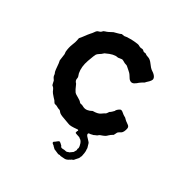

<svg xmlns="http://www.w3.org/2000/svg" viewBox="-123 -470 674 700"><g transform="rotate(30 214.0 -120.0)"><path d="M248 34.2Q228 28.3 228 26.4Q228 23.9 229 22V21Q229 19 231.9 16.1Q231.9 11.7 225.6 12.7Q198.2 15.6 189.9 11.7Q182.1 8.3 164.6 2.4Q147 -3.4 142.1 -9.3Q137.7 -15.1 135.7 -16.1Q133.8 -17.1 131.3 -17.6Q128.4 -18.1 123 -21.5Q117.7 -24.9 113.3 -25.4Q108.9 -25.9 106.9 -28.8Q105 -31.2 104 -33.2Q103 -35.2 101.6 -37.1Q100.1 -39.1 94.7 -44.4Q89.4 -49.8 85 -55.7Q80.6 -61.5 78.1 -68.4Q75.2 -75.2 72.3 -77.1Q69.3 -79.1 67.9 -81.1Q66.9 -83 65.9 -88.9Q64.9 -94.7 64 -97.7Q63 -100.6 61 -102.5Q59.1 -105 57.1 -108.9Q55.2 -113.3 55.2 -117.2Q55.2 -121.1 52.7 -125.5Q50.3 -129.9 47.9 -162.1L45.9 -172.9L49.8 -201.2L48.8 -210.9Q50.3 -229.5 56.6 -245.1Q63 -260.7 64 -267.6Q64.9 -274.9 65.9 -277.8L75.2 -289.1Q88.4 -307.1 93.8 -313Q99.1 -318.4 103 -324.2Q106.9 -330.1 109.4 -332Q111.8 -334 113.8 -334.5Q116.2 -335 118.2 -335.9Q120.1 -336.9 122.1 -337.4Q124 -337.9 126.5 -340.8Q128.9 -343.8 130.4 -344.7Q131.8 -345.7 136.7 -347.2Q145 -349.1 164.1 -359.9Q165 -360.4 176.8 -363.3Q188.5 -366.2 193.8 -369.1L205.1 -367.2Q212.9 -369.1 227.5 -369.1Q242.2 -369.1 249.5 -368.2Q256.8 -367.2 261.7 -366.7Q266.6 -366.2 271.5 -362.8Q276.4 -359.9 280.8 -359.9Q285.2 -359.9 286.6 -359.4Q288.1 -358.9 289.6 -357.9Q291 -356.9 292.5 -355.5Q293.9 -354 295.4 -353Q296.9 -352.1 299.3 -352.1Q301.8 -352.1 303.7 -351.6Q305.7 -351.1 307.6 -349.1Q310.5 -346.7 319.8 -343.8Q329.1 -340.8 338.9 -327.1Q348.6 -314 353 -311Q377.4 -295.9 375 -282.2Q373 -276.4 367.2 -270.5Q361.3 -264.6 357.9 -261.7Q355 -257.8 353 -256.8Q351.1 -255.9 346.7 -253.4Q342.3 -251 336.9 -246.6Q331.5 -242.2 330.6 -241.2Q329.1 -240.2 326.2 -238.3Q312.5 -228 300.8 -241.2L292 -254.9Q290 -258.8 280.3 -267.1Q271 -274.9 268.6 -277.3Q266.1 -279.8 261.2 -280.8Q255.9 -282.2 251.5 -285.2Q247.1 -288.1 241.2 -290L227.1 -288.1Q226.1 -287.1 222.2 -288.1Q206.1 -292 176.8 -277.8Q174.8 -277.8 170.4 -273.4Q166 -269 159.2 -265.1Q152.3 -260.7 149.4 -256.8Q146.5 -252.9 135.7 -222.7Q125 -192.4 129.9 -167L133.8 -154.8Q134.8 -152.8 133.3 -145Q131.8 -137.2 140.1 -128.9Q149.9 -106 154.3 -100.6Q158.7 -95.2 170.9 -88.9Q182.6 -82.5 186 -77.6Q189.5 -73.2 196.8 -73.2Q197.8 -72.3 206.5 -68.4Q221.7 -61.5 242.2 -73.2Q263.2 -73.2 272.5 -79.6Q281.2 -85.9 283.2 -86.9Q285.2 -87.9 287.1 -88.9Q289.1 -89.8 292 -93.8Q294.9 -97.7 295.9 -99.6Q296.9 -101.1 299.8 -102.5Q302.7 -104 312 -113.8Q312 -116.2 316.9 -121.1Q322.3 -126 327.1 -127.9Q332 -129.9 339.8 -123Q347.7 -116.2 351.6 -114.3Q356 -112.3 357.4 -110.8Q358.9 -109.9 361.8 -106.4Q364.7 -103 372.6 -97.7Q380.9 -92.8 382.8 -87.9Q384.8 -83 381.8 -74.2Q378.9 -65.4 375.5 -61.5Q372.1 -57.6 368.2 -56.2Q364.3 -53.7 361.3 -51.8Q358.4 -49.8 356.4 -44.4Q354 -39.1 352.1 -36.1Q342.8 -31.2 336.9 -25.4Q331.1 -19.5 328.1 -18.1Q325.2 -16.1 317.4 -13.2Q309.6 -10.7 306.6 -8.8Q304.7 -6.8 301.8 -4.9Q298.8 -2.9 294.4 -1.5Q290 0 289.1 1Q288.1 2 285.2 2L277.8 3.9Q268.1 3.9 268.1 7.8V8.8Q267.1 9.8 268.1 10.7Q269 11.7 268.6 12.7Q268.6 14.6 278.3 24.4Q288.1 34.2 288.1 37.1L293 53.7V59.1Q293 61 293.5 65.9Q293.9 70.8 290 89.8Q287.1 92.8 287.1 96.2L284.2 101.1L272.9 113.8Q272.9 116.2 270.5 116.2H269Q266.1 119.1 264.6 119.1H262.2Q262.2 122.1 258.8 122.1Q249.5 128.9 241.2 128.9L226.1 127.9Q221.2 127.9 219.2 126Q215.3 126 211.9 126L193.8 118.2Q190.9 118.2 188 113.8Q185.5 112.3 184.1 110.4Q183.1 107.9 177.2 104Q171.4 100.1 174.8 95.2L180.2 91.8Q184.1 87.9 185.5 87.4Q187 86.9 190.4 84Q193.8 81.1 203.1 90.8Q206.1 92.3 207.5 96.7Q209.5 101.1 217.3 101.1Q225.1 101.1 229 102.5Q232.9 104 237.3 102.1Q241.7 100.1 243.7 100.1L256.8 90.8L263.2 79.6V74.2Q264.2 70.8 265.1 70.8Q266.1 62 262.2 51.3Q258.3 40.5 251 37.1L250 36.1Q248 35.2 248 34.2Z"/></g></svg>

Font: AntiqueNobleRegular
Style: Regular
Weight: 400
Version: Version 0.1